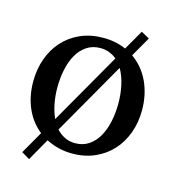

<svg xmlns="http://www.w3.org/2000/svg" viewBox="-98 -645 741 811"><g transform="rotate(15 272.0 -239.5)"><path d="M405.8 -241.2Q405.8 -283.2 397.5 -321.5Q389.2 -359.9 372.1 -389.2L189.9 -70.8Q205.6 -53.7 225.8 -43.5Q246.1 -33.2 272 -33.2Q306.2 -33.2 331.5 -50.3Q356.9 -67.4 373.3 -96.2Q389.6 -125 397.7 -162.6Q405.8 -200.2 405.8 -241.2ZM344.2 -422.9Q330.1 -435.1 312 -442.1Q293.9 -449.2 272.9 -449.2Q238.3 -449.2 212.9 -432.1Q187.5 -415 171.1 -386.2Q154.8 -357.4 147 -319.8Q139.2 -282.2 139.2 -241.2Q139.2 -204.6 145.8 -171.1Q152.3 -137.7 165 -109.9ZM509.8 -240.2Q509.8 -187 492.9 -140.9Q476.1 -94.7 445.1 -60.8Q414.1 -26.9 369.9 -7.3Q325.7 12.2 271 12.2Q238.8 12.2 210.4 4.9Q182.1 -2.4 157.2 -15.1L102.1 82L66.9 61L123 -37.1Q80.1 -70.8 57.1 -123.3Q34.2 -175.8 34.2 -240.2Q34.2 -293.5 50.8 -339.8Q67.4 -386.2 98.6 -420.7Q129.9 -455.1 174.1 -474.6Q218.3 -494.1 273.9 -494.1Q301.8 -494.1 326.4 -489Q351.1 -483.9 373 -474.1L422.9 -561L459 -541L409.2 -454.1Q433.6 -437 452.4 -414.3Q471.2 -391.6 483.9 -364.3Q496.6 -336.9 503.2 -305.7Q509.8 -274.4 509.8 -240.2Z"/></g></svg>

Font: BabelStone Ogham Pictish
Style: Bold
Weight: 700
Designer: Andrew West
Foundry: BabelStone
Version: Version 1.02 March 14, 2022